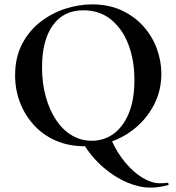

<svg xmlns="http://www.w3.org/2000/svg" viewBox="-20 -656 806 877"><path d="M491 -12Q517 45 554 88.5Q591 132 632 156.5Q673 181 710 181Q721 181 729.5 180.5Q738 180 745 179Q748 178 749.5 183Q751 188 749 189Q731 194 711 197.5Q691 201 668 201Q617 201 561 177.5Q505 154 452.5 109Q400 64 359 -2ZM366 12Q294 12 235.5 -13.5Q177 -39 135.5 -84Q94 -129 71.5 -187.5Q49 -246 49 -312Q49 -393 80.5 -454Q112 -515 164 -555.5Q216 -596 278 -616Q340 -636 401 -636Q475 -636 533.5 -609.5Q592 -583 633 -538Q674 -493 695.5 -436Q717 -379 717 -319Q717 -249 689 -189Q661 -129 612.5 -84Q564 -39 500.5 -13.5Q437 12 366 12ZM399 -13Q455 -13 499 -45Q543 -77 568.5 -139Q594 -201 594 -290Q594 -382 566 -454Q538 -526 486 -567.5Q434 -609 361 -609Q270 -609 221 -540Q172 -471 172 -349Q172 -276 189 -214.5Q206 -153 236.5 -107.5Q267 -62 308.5 -37.5Q350 -13 399 -13Z"/></svg>

Font: Cormorant Garamond Light
Style: Bold
Weight: 700
Version: Version 4.001